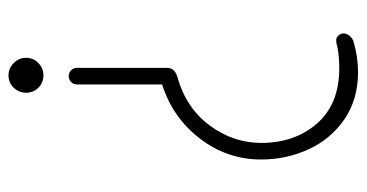

<svg xmlns="http://www.w3.org/2000/svg" viewBox="-220 -622 841 440"><g transform="rotate(90 200.0 -402.5)"><path d="M174 -158Q174 -151 168.5 -145.5Q163 -140 155 -140Q147 -140 141.5 -145.5Q136 -151 136 -158V-365Q136 -383 157 -389Q228 -409 268 -463Q308 -517 308 -581Q308 -658 263.5 -709Q219 -760 137 -760Q107 -760 85 -755Q81 -753 72 -753Q66 -753 61.5 -758.5Q57 -764 57 -770Q57 -777 63 -784Q69 -791 77 -793Q111 -803 146 -803Q208 -803 253.5 -772Q299 -741 322.5 -690Q346 -639 346 -581Q346 -503 298 -440.5Q250 -378 174 -354ZM113 -42Q113 -59 125 -70.5Q137 -82 153 -82Q170 -82 181.5 -70.5Q193 -59 193 -42Q193 -26 181.5 -14Q170 -2 153 -2Q137 -2 125 -14Q113 -26 113 -42Z"/></g></svg>

Font: Tsukimi Rounded Light
Style: Regular
Weight: 300
Designer: Takashi Funayama
Foundry: Takashi Funayama
Version: Version 1.032; ttfautohint (v1.8.3)